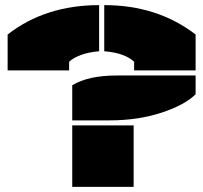

<svg xmlns="http://www.w3.org/2000/svg" viewBox="-20 -730 794 750"><path d="M408.2 -259.8H262.2V-397Q325.2 -435.1 435.1 -435.1H744.1V-361.8Q702.1 -319.8 610.6 -289.8Q519 -259.8 408.2 -259.8ZM9.8 -455.1V-595.2Q157.2 -710 367.2 -710V-529.8Q325.7 -526.4 295.4 -514.9Q265.1 -503.4 250 -488.8V-455.1ZM262.2 0V-240.2H502V0ZM387.2 -529.8V-710Q594.7 -710 744.1 -595.2V-455.1H503.9V-488.8Q467.3 -523.4 387.2 -529.8Z"/></svg>

Font: Nastup Basic
Style: Regular
Weight: 400
Designer: Maksym Kobuzan
Foundry: Zakznak
Version: Version 1.020;FEAKit 1.0